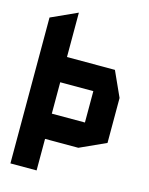

<svg xmlns="http://www.w3.org/2000/svg" viewBox="-143 -888 911 1176"><g transform="rotate(15 312.0 -300.0)"><path d="M41 -160V-725L206 -800H207V-160ZM41 200V-158H42L207 0V200ZM207 0 41 -159V-160H417V0ZM417 0V-359H583V-75L418 0ZM206 -359V-519H511L583 -360V-359Z"/></g></svg>

Font: Foldit
Style: Bold
Weight: 700
Version: Version 1.003